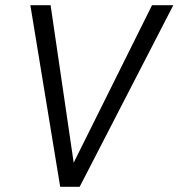

<svg xmlns="http://www.w3.org/2000/svg" viewBox="-20 -720 688 740"><path d="M648 -700 287 0H212L97 -700H175L264 -93L566 -700Z"/></svg>

Font: Sarabun Light
Style: Italic
Weight: 300
Italic angle: -10°
Designer: Suppakit Chalermlarp | Katatrad Co.,Ltd.
Foundry: Cadson Demak Co.,Ltd.
Version: Version 1.000; ttfautohint (v1.6)